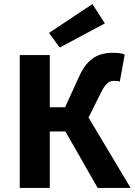

<svg xmlns="http://www.w3.org/2000/svg" viewBox="-20 -922 661 942"><path d="M76.9 0V-651.8H224.3V-395.7H299.4L367.8 -546Q388.5 -591.8 413.9 -617.3Q439.2 -642.9 469.2 -653Q499.1 -663.1 533.7 -663.1Q551.2 -663.1 566.3 -661.2Q581.3 -659.4 591.9 -654.1L567.8 -521.6Q563.4 -523.6 556.5 -524.4Q549.5 -525.2 539.6 -525.2Q527.2 -525.2 517.1 -520.5Q507 -515.7 496.7 -503Q486.5 -490.4 474.9 -466.8L414.4 -345.4L620.7 0H459.2L300.9 -277H224.3V0ZM272.7 -688.6 220.5 -760.6 433.4 -902 494.6 -807.2Z"/></svg>

Font: Source Sans Variable
Style: Regular
Weight: 200
Designer: Paul D. Hunt
Foundry: Adobe Systems Incorporated
Version: Version 3.006;hotconv 1.0.111;makeotfexe 2.5.65597